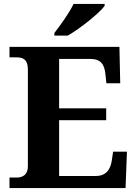

<svg xmlns="http://www.w3.org/2000/svg" viewBox="-20 -951 693 971"><path d="M255 -784V-771H323C386 -807 484 -886 509 -921V-931H352C331 -886 284 -822 255 -784ZM28 0H615L622 -184H552L545 -137C538 -93 516 -61 464 -61H279V-343H517V-403H279V-653H437C489 -653 508 -626 513 -577L518 -530H588L584 -714H28V-661H62C94 -661 121 -653 121 -599V-110C121 -69 97 -53 63 -53H28Z"/></svg>

Font: Noto Serif Lao
Style: Bold
Weight: 700
Designer: Monotype Design Team
Foundry: Monotype Imaging Inc.
Version: Version 2.003